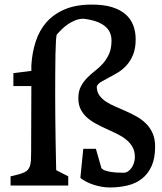

<svg xmlns="http://www.w3.org/2000/svg" viewBox="-20 -806 704 834"><path d="M25.9 -40Q46.4 -44.4 61 -48.6Q75.7 -52.7 85.4 -57.4Q95.2 -62 101.1 -68.6Q106.9 -75.2 110.1 -85.2Q113.3 -95.2 114.3 -109.1Q115.2 -123 115.2 -142.6L116.2 -432.1H38.1V-488.3L116.2 -498V-522.9Q119.6 -578.1 135.3 -626.2Q150.9 -674.3 182.1 -709.7Q213.4 -745.1 261.7 -765.6Q310.1 -786.1 379.4 -786.1Q430.7 -786.1 466.8 -774.9Q502.9 -763.7 525.6 -743.7Q548.3 -723.6 558.8 -696Q569.3 -668.5 569.3 -635.3Q569.3 -595.7 558.1 -568.4Q546.9 -541 529.5 -522Q512.2 -502.9 491.7 -490.7Q471.2 -478.5 452.4 -468.8Q433.6 -459 419.2 -450.4Q404.8 -441.9 400.4 -430.2Q400.4 -407.7 411.4 -392.1Q422.4 -376.5 440.2 -364.7Q458 -353 480.7 -343.3Q503.4 -333.5 527.1 -323Q550.8 -312.5 573.5 -299.8Q596.2 -287.1 614 -269.5Q631.8 -252 642.8 -227.5Q653.8 -203.1 653.8 -168.9Q653.8 -118.2 638.2 -84Q622.6 -49.8 595.9 -29.3Q569.3 -8.8 533.4 -0.2Q497.6 8.3 457 8.3Q438.5 8.3 419.9 4.9Q401.4 1.5 384.5 -4.2Q367.7 -9.8 353.5 -17.3Q339.4 -24.9 329.1 -33.2L341.8 -159.7H396.5L420.4 -76.2Q425.3 -69.3 436.5 -65.4Q447.8 -61.5 461.4 -59.3Q475.1 -57.1 489.7 -56.4Q504.4 -55.7 516.6 -55.7Q526.9 -55.7 535.9 -61.5Q544.9 -67.4 551.5 -76.9Q558.1 -86.4 562 -98.9Q565.9 -111.3 565.9 -124Q565.9 -149.4 555.4 -167.7Q544.9 -186 527.6 -200Q510.3 -213.9 488.3 -224.6Q466.3 -235.4 443.1 -245.8Q419.9 -256.3 397.9 -268.1Q376 -279.8 358.6 -294.9Q341.3 -310.1 330.8 -330.6Q320.3 -351.1 320.3 -379.4Q320.3 -409.2 331.1 -429.9Q341.8 -450.7 357.7 -467Q373.5 -483.4 392.3 -497.8Q411.1 -512.2 427 -530Q442.9 -547.9 453.6 -571.5Q464.4 -595.2 464.4 -629.9Q464.4 -710 343.3 -724.6Q324.2 -724.6 307.1 -717.8Q290 -710.9 275.4 -700.9Q260.7 -690.9 248.5 -679Q236.3 -667 227.1 -656.7Q224.6 -652.3 223.1 -629.4Q221.7 -606.4 220.9 -570.6Q220.2 -534.7 220 -489.5Q219.7 -444.3 219.7 -395.3Q219.7 -346.2 220.2 -296.6Q220.7 -247.1 221.4 -203.1Q222.2 -159.2 222.9 -123.5Q223.6 -87.9 224.1 -66.9L276.4 -40V0H25.9Z"/></svg>

Font: Donegal One
Style: Regular
Weight: 400
Designer: Gary Lonergan
Foundry: Sorkin Type Co.
Version: Version 1.004